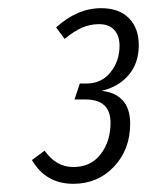

<svg xmlns="http://www.w3.org/2000/svg" viewBox="-20 -764 372 469"><path d="M319 -654Q319 -610 294.5 -581Q270 -552 228 -542Q261 -539 279.5 -519Q298 -499 298 -462Q298 -399 258.5 -357Q219 -315 159 -315Q92 -315 58 -373L89 -396Q117 -356 159 -356Q202 -356 226 -387.5Q250 -419 250 -464Q250 -521 189 -521H162L175 -560H191Q228 -560 250 -587.5Q272 -615 272 -652Q272 -677 259 -691Q246 -705 222 -705Q200 -705 180.5 -696.5Q161 -688 138 -669L117 -697Q169 -744 227 -744Q271 -744 295 -719.5Q319 -695 319 -654Z"/></svg>

Font: Fira Sans Extra Condensed Light
Style: Italic
Weight: 300
Width: 3
Italic angle: -8°
Designer: Carrois Corporate & Edenspiekermann AG
Foundry: Carrois Corporate GbR & Edenspiekermann AG
Version: Version 4.203